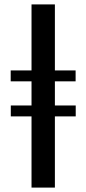

<svg xmlns="http://www.w3.org/2000/svg" viewBox="-20 -851 392 871"><path d="M123 0V-323H29V-372.5H123V-482H28.5V-531.5H123V-831H229V-531.5H323V-482H229V-372.5H323.5V-323H229V0Z"/></svg>

Font: Merriweather 72pt Medium
Style: Regular
Weight: 500
Version: Version 2.100